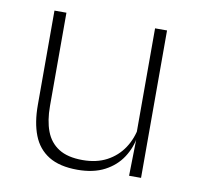

<svg xmlns="http://www.w3.org/2000/svg" viewBox="-62 -550 641 624"><g transform="rotate(10 258.0 -238.0)"><path d="M108.5 -486.5V-178.5Q108.5 -130.5 121.5 -96Q134.5 -61.5 164 -42.8Q193.5 -24 243 -24Q289 -24 322.8 -42Q356.5 -60 377.2 -91.2Q398 -122.5 404.5 -162.5L415.5 -130.5H405.5Q400 -93 379 -60.8Q358 -28.5 321.2 -9.2Q284.5 10 232 10Q173 10 137 -12.2Q101 -34.5 85 -75.8Q69 -117 69 -175V-486.5ZM440.5 -486.5V0H401L403.5 -123.5L401 -125.5V-486.5Z"/></g></svg>

Font: Anek Gurmukhi ExtraLight
Style: Regular
Weight: 250
Designer: Sarang Kulkarni (Gurmukhi), Yesha Goshar (Latin)
Foundry: Ek Type
Version: Version 1.003